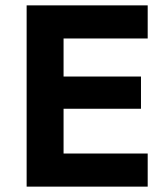

<svg xmlns="http://www.w3.org/2000/svg" viewBox="-20 -695 620 715"><path d="M530 0H79.2V-675H530V-551.7H216.7V-410H505V-290H216.7V-123.3H530Z"/></svg>

Font: Funnel Sans Light
Style: Bold
Weight: 700
Version: Version 1.000